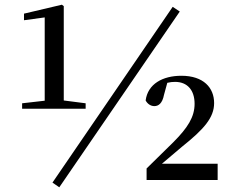

<svg xmlns="http://www.w3.org/2000/svg" viewBox="-20 -765 988 816"><path d="M232 31 744 -716 714 -736 203 11ZM603 0H905V-69H668L753 -141C847 -216 890 -265 890 -327C890 -392 845 -443 751 -443C671 -443 608 -408 599 -338C607 -323 621 -314 636 -314C653 -314 670 -325 677 -362L691 -413C703 -416 713 -417 724 -417C777 -417 807 -381 807 -324C807 -268 778 -222 716 -160L603 -49ZM170 -303H344V-326L251 -338V-739L243 -745L82 -707V-679L170 -691V-337L74 -326V-303Z"/></svg>

Font: Noto Serif CJK SC SemiBold
Style: Regular
Weight: 600
Designer: Ryoko NISHIZUKA 西塚涼子 (kana & ideographs); Frank Grießhammer (Latin, Greek & Cyrillic); Wenlong ZHANG 张文龙 (bopomofo); San
Foundry: Adobe
Version: Version 2.001;hotconv 1.1.0;makeotfexe 2.6.0